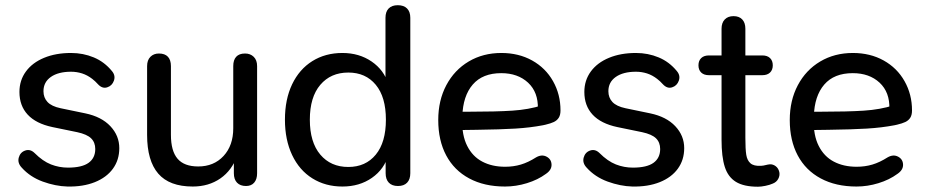

<svg xmlns="http://www.w3.org/2000/svg" viewBox="-20 -697 3510 727"><path d="M62.7 -61.8Q45.6 -79.7 51 -100.1Q56.5 -120.5 75.5 -127Q94.5 -133.6 111 -117.5Q141.9 -86.6 173 -74.4Q204.1 -62.3 237.1 -62.3Q290.5 -62.3 315.6 -80.6Q340.7 -98.8 340.7 -132.8Q340.7 -157.8 325 -173.2Q309.3 -188.6 272.4 -196.5L178.7 -215.8Q116.3 -229 85 -262.8Q53.6 -296.6 53.6 -348.7Q53.6 -392.9 78.2 -426.4Q102.8 -459.9 147 -478.1Q191.2 -496.4 248.9 -496.4Q294.8 -496.4 335.1 -479.6Q375.4 -462.8 403.9 -427.8Q418.2 -410.9 411.3 -391.5Q404.5 -372.2 385.9 -366.3Q367.2 -360.3 350.7 -378.3Q340.6 -389.6 329.3 -398.3Q310.8 -412.6 290.7 -419Q270.6 -425.4 249.1 -425.4Q200.7 -425.4 172.6 -405.7Q144.6 -386 144.6 -351.6Q144.6 -327.3 159.9 -310.8Q175.3 -294.4 209.4 -287.2L303 -267.8Q364.3 -255 398 -219.1Q431.7 -183.2 431.7 -136Q431.7 -91.3 407.5 -58.1Q383.4 -25 338.9 -7.2Q294.4 10.5 235.4 9.3Q189.7 8 141.9 -9.4Q94.1 -26.9 62.7 -61.8Z M537 -186.4V-446.7Q537 -469.2 549.4 -481.8Q561.8 -494.4 581.8 -494.4Q604.3 -494.4 615.8 -482.1Q627.2 -469.9 627.2 -446.7V-186.6Q627.2 -125.3 652.3 -96Q677.3 -66.7 730.5 -66.7Q789.8 -66.7 826.5 -106.4Q863.2 -146.2 863.2 -211.4V-446.7Q863.2 -469.9 874.4 -482.1Q885.5 -494.4 908 -494.4Q928 -494.4 940.8 -481.8Q953.5 -469.2 953.5 -446.7V-41.1Q953.5 -18.2 942.5 -5.5Q931.6 7.3 911.5 7.3Q889.6 7.3 877.5 -5.3Q865.5 -17.9 865.5 -41.1V-127.9L878.7 -109.1Q858.8 -52.1 814.5 -21.4Q770.1 9.3 709.9 9.3Q621.4 9.3 579.2 -39.6Q537 -88.5 537 -186.4Z M1058.9 -243.9Q1058.9 -320.8 1086.1 -377.8Q1113.4 -434.8 1162.6 -465.6Q1211.9 -496.4 1276.6 -496.4Q1340 -496.4 1387.1 -464.1Q1434.2 -431.9 1450.6 -378H1439.6V-629.6Q1439.6 -652.7 1451.7 -665Q1463.7 -677.3 1486.3 -677.3Q1508.8 -677.3 1521.2 -665Q1533.6 -652.7 1533.6 -629.6V-41.1Q1533.6 -17.9 1521.5 -5.3Q1509.4 7.3 1486.9 7.3Q1464.4 7.3 1452.3 -5.3Q1440.2 -17.9 1440.2 -41.1V-131L1451.2 -112.2Q1435.5 -56.5 1388.3 -23.6Q1341.2 9.3 1276.6 9.3Q1212.2 9.3 1162.8 -21.6Q1113.4 -52.4 1086.1 -110Q1058.9 -167.6 1058.9 -243.9ZM1441.2 -243.9Q1441.2 -329.7 1402.8 -376Q1364.5 -422.3 1298.9 -422.3Q1232.3 -422.3 1192.8 -375.8Q1153.2 -329.3 1153.2 -243.9Q1153.2 -158.4 1192.8 -111.6Q1232.3 -64.8 1298.9 -64.8Q1364.5 -64.8 1402.8 -111.4Q1441.2 -158 1441.2 -243.9Z M1639.4 -242.5Q1639.4 -316.9 1670 -374.5Q1700.6 -432.1 1754.9 -464.3Q1809.1 -496.4 1878.3 -496.4Q1943.8 -496.4 1994.8 -468.1Q2045.8 -439.7 2074 -389.7Q2102.3 -339.7 2102.3 -278.8Q2102.3 -261.4 2095.6 -251Q2088.9 -240.7 2077.1 -235.1Q2065.2 -229.5 2046.1 -225L2035.8 -222.7Q1987.2 -213.5 1931.3 -210.1Q1875.3 -206.7 1785.1 -205.5Q1749.2 -205.5 1712.3 -204.5L1714 -274H1756.8Q1857.3 -274 1919.6 -278Q1981.9 -282 2032.9 -298.3L2016.6 -285Q2018.4 -347.7 1979.6 -383.9Q1940.7 -420 1877.9 -420Q1807.4 -420 1770.1 -376.9Q1732.8 -333.7 1730.6 -256.6L1730.2 -244.1Q1728.7 -184.6 1749 -144.6Q1769.2 -104.5 1806.1 -85.1Q1843 -65.6 1892.7 -65.6Q1924.3 -65.6 1952.2 -73.9Q1980.2 -82.2 2010.1 -101.3Q2031.5 -113.4 2049.6 -103.8Q2067.7 -94.2 2068.4 -73.9Q2069.2 -53.6 2047.1 -38.6Q2016.4 -16 1975.1 -3.4Q1933.8 9.3 1892.1 9.3Q1813.9 9.3 1756.7 -21.4Q1699.6 -52 1669.5 -108.6Q1639.4 -165.3 1639.4 -242.5Z M2201.7 -61.8Q2184.6 -79.7 2190 -100.1Q2195.5 -120.5 2214.5 -127Q2233.5 -133.6 2250 -117.5Q2280.9 -86.6 2312 -74.4Q2343.1 -62.3 2376.1 -62.3Q2429.5 -62.3 2454.6 -80.6Q2479.7 -98.8 2479.7 -132.8Q2479.7 -157.8 2464 -173.2Q2448.3 -188.6 2411.4 -196.5L2317.7 -215.8Q2255.3 -229 2224 -262.8Q2192.6 -296.6 2192.6 -348.7Q2192.6 -392.9 2217.2 -426.4Q2241.8 -459.9 2286 -478.1Q2330.2 -496.4 2387.9 -496.4Q2433.8 -496.4 2474.1 -479.6Q2514.4 -462.8 2542.9 -427.8Q2557.2 -410.9 2550.3 -391.5Q2543.5 -372.2 2524.9 -366.3Q2506.2 -360.3 2489.7 -378.3Q2479.6 -389.6 2468.3 -398.3Q2449.8 -412.6 2429.7 -419Q2409.6 -425.4 2388.1 -425.4Q2339.7 -425.4 2311.6 -405.7Q2283.6 -386 2283.6 -351.6Q2283.6 -327.3 2298.9 -310.8Q2314.3 -294.4 2348.4 -287.2L2442 -267.8Q2503.3 -255 2537 -219.1Q2570.7 -183.2 2570.7 -136Q2570.7 -91.3 2546.5 -58.1Q2522.4 -25 2477.9 -7.2Q2433.4 10.5 2374.4 9.3Q2328.7 8 2280.9 -9.4Q2233.1 -26.9 2201.7 -61.8Z M2712.1 -167.4V-412.3H2664.3Q2645.5 -412.3 2635.1 -422.3Q2624.7 -432.3 2624.7 -449.7Q2624.7 -467.1 2635.1 -477.1Q2645.5 -487.1 2664.3 -487.1H2712.1V-588.2Q2712.1 -610.7 2724.2 -623.3Q2736.3 -635.9 2757.5 -635.9Q2778.8 -635.9 2790.6 -623.3Q2802.3 -610.7 2802.3 -588.2V-487.1H2866.6Q2885.3 -487.1 2895.7 -477.1Q2906.1 -467.1 2906.1 -449.7Q2906.1 -432.3 2895.7 -422.3Q2885.3 -412.3 2866.6 -412.3H2802.3V-175.2Q2802.3 -131.9 2805.7 -110.9Q2809 -89.8 2821.6 -78.7Q2834.3 -67.6 2861.6 -69.1Q2871.6 -69.8 2879.7 -72.1Q2887.3 -74.1 2894.6 -74.8Q2906.8 -75.6 2917.2 -67.7Q2927.6 -59.8 2930.9 -45.3Q2933.5 -32.4 2926.9 -20Q2920.3 -7.5 2906.4 -2Q2894.4 3.4 2878 6.7Q2861.6 10 2850.2 10Q2796.4 10 2766.5 -8.4Q2736.6 -26.8 2724.4 -65.1Q2712.1 -103.4 2712.1 -167.4Z M2970.4 -242.5Q2970.4 -316.9 3001 -374.5Q3031.6 -432.1 3085.9 -464.3Q3140.1 -496.4 3209.3 -496.4Q3274.8 -496.4 3325.8 -468.1Q3376.8 -439.7 3405 -389.7Q3433.3 -339.7 3433.3 -278.8Q3433.3 -261.4 3426.6 -251Q3419.9 -240.7 3408.1 -235.1Q3396.2 -229.5 3377.1 -225L3366.8 -222.7Q3318.2 -213.5 3262.3 -210.1Q3206.3 -206.7 3116.1 -205.5Q3080.2 -205.5 3043.3 -204.5L3045 -274H3087.8Q3188.3 -274 3250.6 -278Q3312.9 -282 3363.9 -298.3L3347.6 -285Q3349.4 -347.7 3310.6 -383.9Q3271.7 -420 3208.9 -420Q3138.4 -420 3101.1 -376.9Q3063.8 -333.7 3061.6 -256.6L3061.2 -244.1Q3059.7 -184.6 3080 -144.6Q3100.2 -104.5 3137.1 -85.1Q3174 -65.6 3223.7 -65.6Q3255.3 -65.6 3283.2 -73.9Q3311.2 -82.2 3341.1 -101.3Q3362.5 -113.4 3380.6 -103.8Q3398.7 -94.2 3399.4 -73.9Q3400.2 -53.6 3378.1 -38.6Q3347.4 -16 3306.1 -3.4Q3264.8 9.3 3223.1 9.3Q3144.9 9.3 3087.7 -21.4Q3030.6 -52 3000.5 -108.6Q2970.4 -165.3 2970.4 -242.5Z"/></svg>

Font: SN Pro Thin
Style: Regular
Weight: 200
Designer: Tobias Whetton
Foundry: Supernotes
Version: Version 1.003;Glyphs 3.3 (3324)